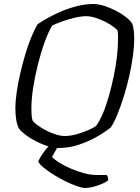

<svg xmlns="http://www.w3.org/2000/svg" viewBox="-20 -740 702 960"><path d="M406 200Q392 200 365.5 191Q339 182 308.5 167Q278 152 249 134Q220 116 198.5 98.5Q177 81 171 67Q180 48 194.5 26.5Q209 5 228 -14L272 -12L240 45Q251 57 275.5 72.5Q300 88 332 102Q364 116 398.5 125.5Q433 135 464 135H513Q516 137 518.5 144Q521 151 521 162Q508 172 486 181Q464 190 442.5 195Q421 200 406 200ZM271 0Q247 0 217.5 -9.5Q188 -19 159 -34Q130 -49 107.5 -66Q85 -83 75 -97Q65 -116 61 -142Q57 -168 57 -198Q57 -234 63.5 -279.5Q70 -325 81.5 -374Q93 -423 107 -470Q121 -517 137 -555.5Q153 -594 168 -619Q190 -634 221.5 -651.5Q253 -669 290 -684.5Q327 -700 367.5 -710Q408 -720 448 -720Q471 -720 500 -711Q529 -702 557.5 -687.5Q586 -673 608.5 -655.5Q631 -638 641 -622Q647 -606 649 -585Q651 -564 651 -545Q651 -508 644.5 -460Q638 -412 626.5 -360.5Q615 -309 599.5 -259.5Q584 -210 567.5 -169Q551 -128 534 -103Q507 -81 465.5 -57Q424 -33 374.5 -16.5Q325 0 271 0ZM304 -60Q332 -60 363.5 -69Q395 -78 421.5 -89.5Q448 -101 460 -110Q478 -134 494.5 -173Q511 -212 524.5 -260Q538 -308 548.5 -358Q559 -408 564.5 -454.5Q570 -501 570 -538Q570 -551 570 -563Q570 -575 568 -586Q564 -594 547 -606.5Q530 -619 506.5 -631Q483 -643 457.5 -651Q432 -659 411 -659Q386 -659 354.5 -651.5Q323 -644 292.5 -633.5Q262 -623 241 -612Q222 -581 203.5 -530Q185 -479 170 -419.5Q155 -360 146 -302.5Q137 -245 137 -199Q137 -180 138 -164.5Q139 -149 143 -137Q151 -126 169 -113Q187 -100 211 -87.5Q235 -75 259.5 -67.5Q284 -60 304 -60Z"/></svg>

Font: Texturina Medium 12pt ExtraLight
Style: Italic
Weight: 250
Italic angle: -11°
Version: Version 1.002